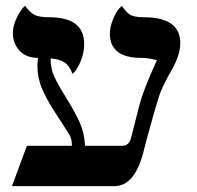

<svg xmlns="http://www.w3.org/2000/svg" viewBox="-20 -637 675 657"><path d="M472 -578Q597 -578 597 -489Q597 -448 565.5 -394Q534 -340 522 -301Q510 -262 505 -243.5Q500 -225 494.5 -205.5Q489 -186 484 -168Q479 -150 470 -114Q440 0 371 0H21L72 -138H226Q226 -162 218 -175Q210 -188 199 -205Q188 -222 163.5 -260Q139 -298 123.5 -334.5Q108 -371 108 -413Q108 -422 110 -439Q69 -439 46.5 -464Q24 -489 24 -523.5Q24 -558 50 -599Q58 -611 66 -617Q82 -595 97.5 -586.5Q113 -578 148 -578Q268 -578 268 -487Q268 -440 240 -397Q233 -387 228 -384Q218 -412 200.5 -423.5Q183 -435 153 -437Q153 -403 165.5 -375.5Q178 -348 207 -301.5Q236 -255 252.5 -218.5Q269 -182 271 -138H398Q422 -138 429 -167Q434 -186 437.5 -200.5Q441 -215 456 -273.5Q471 -332 517 -431Q488 -439 463 -439Q408 -439 382 -460.5Q356 -482 356 -520Q356 -558 381 -599Q389 -611 397 -617Q410 -597 424 -587.5Q438 -578 472 -578Z"/></svg>

Font: Cardo
Style: Regular
Weight: 400
Designer: David J. Perry
Foundry: David J. Perry
Version: Version 1.0451